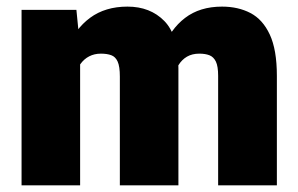

<svg xmlns="http://www.w3.org/2000/svg" viewBox="-20 -558 898 578"><path d="M221.2 0H44.9V-528.3H210L221.2 -415.5ZM160.2 -276.9Q159.7 -353 182.6 -411.9Q205.6 -470.7 251.2 -504.4Q296.9 -538.1 363.8 -538.1Q432.1 -538.1 474.6 -494.9Q517.1 -451.7 517.1 -352.5V0H340.8V-327.6Q340.8 -357.9 334.2 -372.6Q327.6 -387.2 314.9 -391.8Q302.2 -396.5 283.7 -396.5Q264.2 -396.5 248.5 -388.4Q232.9 -380.4 221.9 -365Q210.9 -349.6 205.3 -328.1Q199.7 -306.6 199.7 -280.3ZM448.7 -270.5Q448.2 -349.1 470.2 -409.4Q492.2 -469.7 536.9 -503.9Q581.5 -538.1 648.4 -538.1Q696.8 -538.1 733.9 -518.8Q771 -499.5 792.2 -453.9Q813.5 -408.2 813.5 -329.6V0H636.7V-329.6Q636.7 -358.4 629.9 -372.6Q623 -386.7 610.6 -391.6Q598.1 -396.5 580.1 -396.5Q558.6 -396.5 543 -387.5Q527.3 -378.4 517.1 -361.6Q506.8 -344.7 501.7 -321.3Q496.6 -297.9 496.6 -269.5Z"/></svg>

Font: Heebo Black
Style: Regular
Weight: 900
Designer: Oded Ezer
Foundry: Ezer Type House
Version: Version 3.100